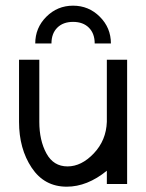

<svg xmlns="http://www.w3.org/2000/svg" viewBox="-20 -665 528 694"><path d="M221.2 9.8Q140.1 9.8 94.5 -58.8Q48.8 -127.4 48.8 -224.6V-449.2H122.1V-224.6Q122.1 -157.7 147.7 -110.6Q173.3 -63.5 224.1 -63.5Q274.4 -63.5 319.1 -110.6Q363.8 -157.7 366.2 -224.6V-449.2H439.5V0H366.2V-47.9Q295.4 9.8 221.2 9.8ZM244.1 -644.5Q300.8 -644.5 340.8 -604.5Q380.9 -564.5 380.9 -507.8H322.3Q322.3 -543.9 301.3 -564.9Q280.3 -585.9 244.1 -585.9Q208 -585.9 187 -564.9Q166 -543.9 166 -507.8H107.4Q107.4 -564.5 147.5 -604.5Q187.5 -644.5 244.1 -644.5Z"/></svg>

Font: Catrinity
Style: Regular
Weight: 400
Designer: Alexander Lange
Foundry: High-Logic / Made with FontCreator
Version: Version 2.090;May 20, 2024;FontCreator 15.0.0.2974 64-bit